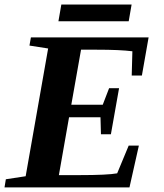

<svg xmlns="http://www.w3.org/2000/svg" viewBox="-27 -818 714 838"><path d="M183.1 -606.4 101.6 -619.1 107.9 -654.8H621.6L592.3 -488.3H547.9L550.8 -594.2Q497.6 -601.1 394 -601.1H326.7L284.2 -360.8H421.4L449.2 -433.1H492.7L457 -231.9H413.6L411.6 -306.2H274.4L230 -53.7H319.3Q442.9 -53.7 484.4 -61.5L534.7 -182.6H579.1L538.1 0H-7.3L-1.5 -35.6L85 -48.8ZM228 -725.1 240.7 -798.3H547.4L534.7 -725.1Z"/></svg>

Font: Tinos
Style: Bold Italic
Weight: 700
Italic angle: -16.333°
Designer: Steve Matteson
Foundry: Monotype Imaging Inc.
Version: Version 1.23